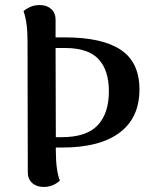

<svg xmlns="http://www.w3.org/2000/svg" viewBox="-20 -727 612 760"><path d="M532 -373Q532 -261 453.5 -202Q375 -143 226 -143H201V-131Q201 -53 217 -12Q189 13 153 13Q125 13 107.5 -2.5Q90 -18 90 -45L89 -564Q89 -640 73 -683Q83 -692 99.5 -699.5Q116 -707 137 -707Q165 -707 182.5 -691.5Q200 -676 200 -649V-579H237Q385 -579 458.5 -529.5Q532 -480 532 -373ZM411 -366Q411 -449 370 -493Q329 -537 237 -537H200L201 -184H224Q322 -184 366.5 -231Q411 -278 411 -366Z"/></svg>

Font: Arima Madurai
Style: Bold
Weight: 700
Designer: Joana Correia and Natanael Gama
Foundry: NDISCOVER
Version: Version 1.019